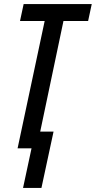

<svg xmlns="http://www.w3.org/2000/svg" viewBox="-20 -734 474 950"><path d="M94 196 136 0H67L201 -630H79L97 -714H434L416 -630H294L179 -83H245L185 196Z"/></svg>

Font: Noto Sans ExtraCondensed Medium
Style: Italic
Weight: 500
Width: 2
Italic angle: -12°
Designer: Monotype Design Team
Foundry: Monotype Imaging Inc.
Version: Version 2.013; ttfautohint (v1.8.4.7-5d5b)